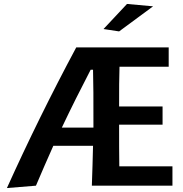

<svg xmlns="http://www.w3.org/2000/svg" viewBox="-20 -940 925 972"><path d="M853 -98H584C583 -157 583 -226 583 -309H803V-401H583C583 -484 583 -550 585 -602H834V-700H366C239 -463 122 -225 15 12L162 0C190 -67 220 -134 250 -202H451C450 -127 447 -80 445 0H853ZM439 -587H451C453 -516 453 -445 453 -294H293C339 -391 388 -489 439 -587ZM623 -920 504 -793 583 -781 755 -908Z"/></svg>

Font: CantoraOne
Style: Regular
Weight: 400
Designer: Pablo Impallari, Rodrigo Fuenzalida
Foundry: Pablo Impallari
Version: Version 1.001